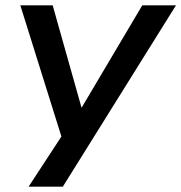

<svg xmlns="http://www.w3.org/2000/svg" viewBox="-20 -518 678 718"><path d="M87 180 221 -25 222 32 56 -498H177L285 -115L512 -498H638L215 180Z"/></svg>

Font: Nunito Sans 7pt SemiExpanded SemiBold
Style: Italic
Weight: 600
Width: 6
Italic angle: -9°
Designer: Vernon Adams
Foundry: Vernon Adams
Version: Version 3.101;gftools[0.9.27]